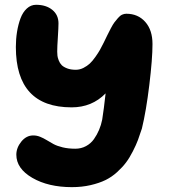

<svg xmlns="http://www.w3.org/2000/svg" viewBox="-20 -726 707 798"><path d="M278.8 51.8Q180.7 51.8 114.3 13.2Q47.9 -25.4 47.9 -83Q47.9 -111.8 68.6 -137.5Q89.4 -163.1 118.2 -163.1Q132.8 -163.1 146.7 -157.5Q160.6 -151.9 173.8 -143.8Q187 -135.7 202.1 -127.4Q217.3 -119.1 240.7 -113.5Q264.2 -107.9 293 -107.9Q317.4 -107.9 337.4 -118.7Q357.4 -129.4 370.4 -147.7Q383.3 -166 391.8 -186.3Q400.4 -206.5 404.8 -229Q411.6 -271.5 418.9 -337.9Q362.3 -279.8 277.8 -279.8Q45.9 -279.8 45.9 -530.8Q45.9 -563.5 50.8 -593.8Q55.7 -624 65.2 -649.7Q74.7 -675.3 91.6 -690.7Q108.4 -706.1 129.9 -706.1Q171.4 -706.1 197.3 -685.1Q223.1 -664.1 223.1 -628.9Q223.1 -611.8 220.5 -571.5Q217.8 -531.2 217.8 -511.2Q217.8 -502 218.8 -494.1Q219.7 -486.3 224.1 -474.9Q228.5 -463.4 236.1 -455.6Q243.7 -447.8 258.8 -441.9Q273.9 -436 294.9 -436Q311.5 -436 326.9 -443.8Q342.3 -451.7 353.3 -461.9Q364.3 -472.2 376.5 -489.5Q388.7 -506.8 395.3 -518.6Q401.9 -530.3 411.1 -548.8Q422.4 -571.8 426.3 -580.1Q430.2 -588.4 439.9 -606.9Q449.7 -625.5 455.6 -633.1Q461.4 -640.6 470.2 -650.9Q479 -661.1 487.5 -665Q496.1 -668.9 504.9 -668.9Q553.7 -668.9 583.7 -635Q613.8 -601.1 613.8 -543Q613.8 -481.4 600.6 -372.8Q587.4 -264.2 569.8 -191.9Q561 -165 553.5 -144.5Q545.9 -124 532.2 -97.2Q518.6 -70.3 503.9 -50.8Q489.3 -31.2 466.8 -10.7Q444.3 9.8 418.2 22.5Q392.1 35.2 356.2 43.5Q320.3 51.8 278.8 51.8Z"/></svg>

Font: Shantell Sans Irregular
Style: Regular
Weight: 800
Designer: Stephen Nixon, Anya Danilova, Shantell Martin
Foundry: Arrow Type
Version: Version 1.006;[9816181b4]